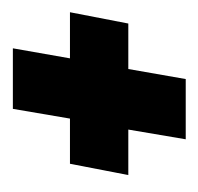

<svg xmlns="http://www.w3.org/2000/svg" viewBox="-29 -393 316 306"><g transform="rotate(90 129.0 -240.0)"><path d="M53 -102.5H149.5L165 -193.5H237L255 -286.5H182.5L198 -378H102L86 -286.5H13.5L-4.5 -193.5H69Z"/></g></svg>

Font: Anybody Condensed
Style: Bold Italic
Weight: 700
Width: 3
Italic angle: -10°
Version: Version 1.113;gftools[0.9.25]